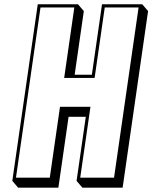

<svg xmlns="http://www.w3.org/2000/svg" viewBox="-20 -845 712 897"><path d="M300.4 -299.2 380.8 -299.2 337.7 0 364.9 31.8H552.9L671.8 -793.2L644.6 -825H456.6L409.2 -496H328.8L371.6 -793.2L344.4 -825H156.4L37.5 0L64.7 31.8H252.7ZM260.3 -346 212.6 -15H54.6L169.2 -810H327.2L279.8 -481L422 -481L469.4 -810H627.4L512.8 -15H354.8L402.6 -346Z"/></svg>

Font: Blink
Style: 3DObl
Weight: 400
Designer: Mew Too
Foundry: Cannot Into Space Fonts
Version: Version 001.000